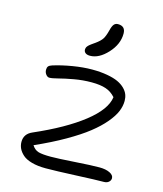

<svg xmlns="http://www.w3.org/2000/svg" viewBox="-122 -882 856 1011"><g transform="rotate(15 306.5 -376.0)"><path d="M294.9 -592.8Q278.8 -592.8 270 -599.6Q261.2 -606.4 261.2 -618.2Q261.2 -621.6 262.2 -625Q263.2 -628.4 264.2 -630.9Q265.1 -633.3 268.1 -636.5Q271 -639.6 272.7 -641.6Q274.4 -643.6 279.1 -647.2Q283.7 -650.9 286.4 -652.8Q289.1 -654.8 295.4 -659.2Q301.8 -663.6 305.2 -666Q331.1 -684.6 341.1 -700.4Q351.1 -716.3 358.9 -747.1Q365.2 -772.9 373.5 -782.5Q381.8 -792 395 -792Q436 -792 436 -751Q436 -692.9 389.6 -642.8Q343.3 -592.8 294.9 -592.8ZM223.1 40Q179.2 40 147 31Q114.7 22 97.4 6.6Q80.1 -8.8 72 -25.9Q64 -43 64 -62Q64 -105.5 106.9 -124Q271.5 -195.8 366.9 -270.8Q462.4 -345.7 471.2 -414.1Q448.7 -439.5 418.5 -449.7Q388.2 -460 340.8 -460Q291.5 -460 244.6 -451.4Q197.8 -442.9 165.3 -434.3Q132.8 -425.8 118.2 -425.8Q107.9 -425.8 99.4 -436.8Q90.8 -447.8 90.8 -461.9Q90.8 -474.6 96.4 -481.2Q102.1 -487.8 116.2 -492.2Q162.6 -506.8 220 -516.4Q277.3 -525.9 325.2 -525.9Q371.6 -525.9 408.2 -519.3Q444.8 -512.7 467.8 -502Q490.7 -491.2 505.9 -476.1Q521 -460.9 527.1 -444.8Q533.2 -428.7 533.2 -410.2Q533.2 -381.8 521 -352.3Q508.8 -322.8 479.2 -287.6Q449.7 -252.4 404.5 -216.8Q359.4 -181.2 289.3 -140.9Q219.2 -100.6 129.9 -61Q144.5 -38.1 166 -32Q187.5 -25.9 232.9 -25.9Q271.5 -25.9 362.3 -32Q453.1 -38.1 496.1 -38.1Q530.8 -38.1 552.5 -27.3Q574.2 -16.6 574.2 0Q574.2 12.2 564.2 21Q554.2 29.8 538.1 29.8Q497.6 29.8 386.7 34.9Q275.9 40 223.1 40Z"/></g></svg>

Font: Shantell Sans Irregular
Style: Regular
Weight: 300
Designer: Stephen Nixon, Anya Danilova, Shantell Martin
Foundry: Arrow Type
Version: Version 1.006;[9816181b4]